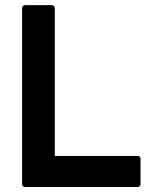

<svg xmlns="http://www.w3.org/2000/svg" viewBox="-20 -731 596 751"><path d="M78.1 0.5Q73.2 0.5 69.8 -2.9Q66.4 -6.3 66.4 -11.2V-699.2Q66.4 -704.1 69.8 -707.5Q73.2 -710.9 78.1 -710.9H182.6Q187.5 -710.9 190.9 -707.5Q194.3 -704.1 194.3 -699.2V-121.1H518.1Q523.4 -121.1 526.6 -117.9Q529.8 -114.7 529.8 -109.4V-11.2Q529.8 -6.3 526.6 -2.9Q523.4 0.5 518.1 0.5Z"/></svg>

Font: Alte DIN 1451 Mittelschrift
Style: Bold
Weight: 700
Designer: Peter Wiegel
Foundry: Peter Wiegel
Version: Version 1.003